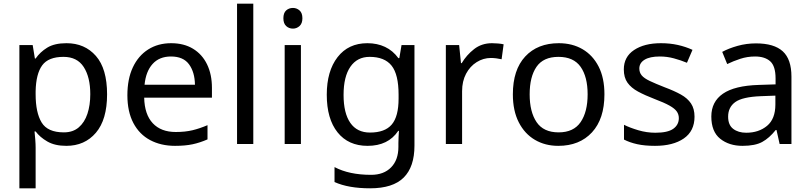

<svg xmlns="http://www.w3.org/2000/svg" viewBox="-20 -780 4388 1040"><path d="M340 -546Q439 -546 499.5 -477Q560 -408 560 -269Q560 -132 499.5 -61Q439 10 339 10Q277 10 236.5 -13.5Q196 -37 173 -68H167Q169 -51 171 -25Q173 1 173 20V240H85V-536H157L169 -463H173Q197 -498 236 -522Q275 -546 340 -546ZM324 -472Q242 -472 208.5 -426Q175 -380 173 -286V-269Q173 -170 205.5 -116.5Q238 -63 326 -63Q375 -63 406.5 -90Q438 -117 453.5 -163.5Q469 -210 469 -270Q469 -362 433.5 -417Q398 -472 324 -472Z M907 -546Q976 -546 1025.5 -516Q1075 -486 1101.5 -431.5Q1128 -377 1128 -304V-251H761Q763 -160 807.5 -112.5Q852 -65 932 -65Q983 -65 1022.5 -74.5Q1062 -84 1104 -102V-25Q1063 -7 1023 1.5Q983 10 928 10Q852 10 793.5 -21Q735 -52 702.5 -113.5Q670 -175 670 -264Q670 -352 699.5 -415Q729 -478 782.5 -512Q836 -546 907 -546ZM906 -474Q843 -474 806.5 -433.5Q770 -393 763 -321H1036Q1035 -389 1004 -431.5Q973 -474 906 -474Z M1352 0H1264V-760H1352Z M1567 -737Q1587 -737 1602.5 -723.5Q1618 -710 1618 -681Q1618 -653 1602.5 -639Q1587 -625 1567 -625Q1545 -625 1530 -639Q1515 -653 1515 -681Q1515 -710 1530 -723.5Q1545 -737 1567 -737ZM1610 -536V0H1522V-536Z M1970 -546Q2023 -546 2065.5 -526Q2108 -506 2138 -465H2143L2155 -536H2225V9Q2225 124 2166.5 182Q2108 240 1985 240Q1867 240 1792 206V125Q1871 167 1990 167Q2059 167 2098.5 126.5Q2138 86 2138 16V-5Q2138 -17 2139 -39.5Q2140 -62 2141 -71H2137Q2083 10 1971 10Q1867 10 1808.5 -63Q1750 -136 1750 -267Q1750 -395 1808.5 -470.5Q1867 -546 1970 -546ZM1982 -472Q1915 -472 1878 -418.5Q1841 -365 1841 -266Q1841 -167 1877.5 -114.5Q1914 -62 1984 -62Q2065 -62 2102 -105.5Q2139 -149 2139 -246V-267Q2139 -377 2101 -424.5Q2063 -472 1982 -472Z M2645 -546Q2660 -546 2677.5 -544.5Q2695 -543 2708 -540L2697 -459Q2684 -462 2668.5 -464Q2653 -466 2639 -466Q2598 -466 2562 -443.5Q2526 -421 2504.5 -380.5Q2483 -340 2483 -286V0H2395V-536H2467L2477 -438H2481Q2507 -482 2548 -514Q2589 -546 2645 -546Z M3254 -269Q3254 -136 3186.5 -63Q3119 10 3004 10Q2933 10 2877.5 -22.5Q2822 -55 2790 -117.5Q2758 -180 2758 -269Q2758 -402 2825 -474Q2892 -546 3007 -546Q3080 -546 3135.5 -513.5Q3191 -481 3222.5 -419.5Q3254 -358 3254 -269ZM2849 -269Q2849 -174 2886.5 -118.5Q2924 -63 3006 -63Q3087 -63 3125 -118.5Q3163 -174 3163 -269Q3163 -364 3125 -418Q3087 -472 3005 -472Q2923 -472 2886 -418Q2849 -364 2849 -269Z M3742 -148Q3742 -70 3684 -30Q3626 10 3528 10Q3472 10 3431.5 1Q3391 -8 3360 -24V-104Q3392 -88 3437.5 -74.5Q3483 -61 3530 -61Q3597 -61 3627 -82.5Q3657 -104 3657 -140Q3657 -160 3646 -176Q3635 -192 3606.5 -208Q3578 -224 3525 -244Q3473 -264 3436 -284Q3399 -304 3379 -332Q3359 -360 3359 -404Q3359 -472 3414.5 -509Q3470 -546 3560 -546Q3609 -546 3651.5 -536.5Q3694 -527 3731 -510L3701 -440Q3667 -454 3630 -464Q3593 -474 3554 -474Q3500 -474 3471.5 -456.5Q3443 -439 3443 -409Q3443 -387 3456 -371.5Q3469 -356 3499.5 -341.5Q3530 -327 3581 -307Q3632 -288 3668 -268Q3704 -248 3723 -219.5Q3742 -191 3742 -148Z M4075 -545Q4173 -545 4220 -502Q4267 -459 4267 -365V0H4203L4186 -76H4182Q4147 -32 4108.5 -11Q4070 10 4002 10Q3929 10 3881 -28.5Q3833 -67 3833 -149Q3833 -229 3896 -272.5Q3959 -316 4090 -320L4181 -323V-355Q4181 -422 4152 -448Q4123 -474 4070 -474Q4028 -474 3990 -461.5Q3952 -449 3919 -433L3892 -499Q3927 -518 3975 -531.5Q4023 -545 4075 -545ZM4101 -259Q4001 -255 3962.5 -227Q3924 -199 3924 -148Q3924 -103 3951.5 -82Q3979 -61 4022 -61Q4090 -61 4135 -98.5Q4180 -136 4180 -214V-262Z"/></svg>

Font: Noto Sans Tifinagh Adrar
Style: Regular
Weight: 400
Designer: JamraPatel
Foundry: JamraPatel LLC
Version: Version 2.006; ttfautohint (v1.8.4.7-5d5b)